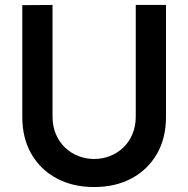

<svg xmlns="http://www.w3.org/2000/svg" viewBox="-20 -740 760 775"><path d="M360 15Q274.2 15 208.8 -20Q143.5 -54.9 106.8 -118.4Q70 -181.8 70 -267.5V-719.2L192 -720V-270.7Q192 -230 205.8 -198Q219.5 -166.1 243.1 -143.8Q266.8 -121.5 297 -109.9Q327.3 -98.3 360 -98.3Q393.5 -98.3 423.8 -110.1Q454.1 -121.9 477.5 -144.2Q500.9 -166.5 514.5 -198.5Q528 -230.4 528 -270.7V-720H650V-267.5Q650 -181.9 613.2 -118.5Q576.5 -55 511.2 -20Q445.8 15 360 15Z"/></svg>

Font: Manrope Variable Light
Style: Regular
Weight: 200
Designer: Mikhail Sharanda
Foundry: Mikhail Sharanda
Version: Version 4.505